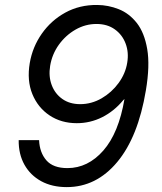

<svg xmlns="http://www.w3.org/2000/svg" viewBox="-20 -759 664 789"><path d="M379.3 -738.6Q425.1 -738.3 468 -721.2Q511 -704.2 542.3 -664.4Q573.5 -624.6 585 -557.2Q596.6 -489.7 579.5 -387.8Q547.6 -196 461.6 -93Q375.7 9.9 254.3 9.9Q193.9 9.9 149.3 -14.4Q104.8 -38.7 80.4 -82.2Q56.1 -125.7 56.8 -183.2H140.6Q142.8 -132.1 170.6 -100.1Q198.5 -68.2 257.1 -68.2Q341.3 -68.2 404.7 -140.4Q468 -212.7 491.5 -352.3L485.8 -346.6Q448.5 -301.8 399.7 -277.3Q350.9 -252.8 295.5 -252.8Q231.5 -252.8 183.6 -284.8Q135.7 -316.8 112.9 -372.5Q90.2 -428.3 102.3 -500Q113.6 -566.1 151.8 -620.6Q190 -675.1 248.4 -707.2Q306.8 -739.3 379.3 -738.6ZM376.4 -660.5Q331 -660.5 290.5 -637.4Q250 -614.3 221.9 -575.3Q193.9 -536.2 186.1 -488.6Q179 -445.3 192.5 -409.4Q206 -373.6 236.2 -352.3Q266.3 -331 309.7 -331Q355.8 -331 397.4 -354.9Q438.9 -378.9 467.3 -417.8Q495.7 -456.7 502.8 -501.4Q509.9 -543.3 496.4 -579.5Q483 -615.8 452.1 -638.1Q421.2 -660.5 376.4 -660.5Z"/></svg>

Font: Inter UI
Style: Italic
Weight: 400
Italic angle: -9.39999°
Designer: Rasmus Andersson
Foundry: rsms
Version: 3.2;8d6f07862